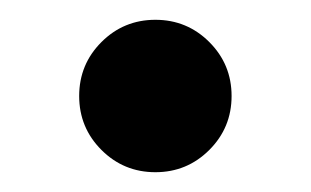

<svg xmlns="http://www.w3.org/2000/svg" viewBox="-20 -159 314 194"><path d="M82.5 -7.5Q60 -30 60 -62Q60 -94 82.5 -116.5Q105 -139 137 -139Q169 -139 191.5 -116.5Q214 -94 214 -62Q214 -30 191.5 -7.5Q169 15 137 15Q105 15 82.5 -7.5Z"/></svg>

Font: Croissant One
Style: Regular
Weight: 400
Designer: Eduardo Rodriguez Tunni
Foundry: Eduardo Rodriguez Tunni
Version: Version 1.001